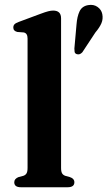

<svg xmlns="http://www.w3.org/2000/svg" viewBox="-20 -788 452 808"><path d="M237 -711V-81.5Q237 -65.5 241.5 -58.2Q246 -51 255 -48L273.5 -43Q293 -36.5 293 -21Q293 0 264.5 0H68Q40 0 40 -21Q40 -36 58.5 -43L78 -48Q87 -51 91.5 -58.2Q96 -65.5 96 -81.5V-626Q96 -648.5 79.5 -651.5L53 -653.5Q36 -657.5 36 -672Q36 -680.5 41 -685.8Q46 -691 59.5 -696L151 -730Q171 -737.5 182.8 -740.5Q194.5 -743.5 203.5 -743.5Q237 -743.5 237 -711ZM302 -685Q304.5 -718.5 314.8 -740.2Q325 -762 351 -766.5Q374 -770.5 390.5 -758.8Q407 -747 410.5 -728.5Q414.5 -708.5 406.8 -690.2Q399 -672 381.5 -651.5L326.5 -568Q315 -555.5 302 -560.5Q295 -563.5 294 -569.8Q293 -576 293 -583.5Z"/></svg>

Font: Fraunces 9pt SemiBold
Style: Regular
Weight: 600
Version: Version 1.000;[b76b70a41]